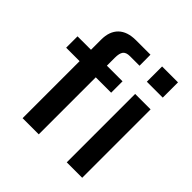

<svg xmlns="http://www.w3.org/2000/svg" viewBox="-193 -895 1050 1050"><g transform="rotate(45 332.5 -370.0)"><path d="M378 -441H259V0H134V-441H30V-529H134V-608Q134 -671.5 169.2 -705.8Q204.5 -740 271.5 -740H383L383.5 -655H309.5Q280 -655 268.5 -640Q257 -625 257 -590.5V-529H378ZM595 0H475.5V-529H595ZM473.5 -739.5H596.5V-621.5H473.5Z"/></g></svg>

Font: 1883 Sans SemiBold
Style: Regular
Weight: 600
Designer: 1883 Sans project is a fork of Public Sans.
Version: Version 1.009